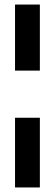

<svg xmlns="http://www.w3.org/2000/svg" viewBox="-20 -680 241 843"><path d="M46 143V-163H155V143ZM46 -370V-660H155V-370Z"/></svg>

Font: Bricolage Grotesque 96pt ExtraBold 96pt SemiBold
Style: Regular
Weight: 600
Version: Version 1.001;gftools[0.9.33.dev8+g029e19f]